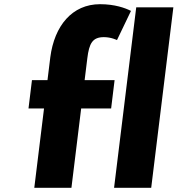

<svg xmlns="http://www.w3.org/2000/svg" viewBox="-20 -895 846 915"><path d="M206.3 -513H132.3L115.8 -378H189.8L143.4 0H320.4L366.8 -378H509.6L526.1 -513H383.3L396.1 -617C404.8 -688 420.6 -718 475.1 -718C510.2 -718 537.5 -704 537.5 -704L604.2 -843C576.8 -857 527 -875 456.8 -875C323.8 -875 239.1 -772 219.7 -622ZM523.6 0H700.6L806.2 -860H629.2Z"/></svg>

Font: Hussar
Style: BdSuprExtOblOne
Weight: 700
Foundry: Cannot Into Space Fonts
Version: Version 2.00